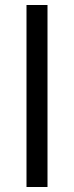

<svg xmlns="http://www.w3.org/2000/svg" viewBox="-20 -745 296 768"><path d="M170 -725V3H86V-725Z"/></svg>

Font: SUITE Medium
Style: Regular
Weight: 500
Designer: Sun
Foundry: Sun
Version: Version 2.040